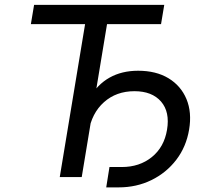

<svg xmlns="http://www.w3.org/2000/svg" viewBox="-20 -748 882 811"><path d="M110.4 -646 124 -727.5H673.8L660.2 -646H432.1L325.2 0H232.4L339.4 -646ZM428.7 43.5 442.4 -42.5H494.6Q569.3 -42.5 621.3 -84.5Q673.3 -126.5 685.5 -199.7Q698.2 -275.4 660.2 -319.1Q622.1 -362.8 547.9 -362.8Q471.2 -362.8 419.2 -316.4Q367.2 -270 354 -189.9H310.5Q324.7 -275.9 357.9 -333.5Q391.1 -391.1 442.9 -420.2Q494.6 -449.2 563.5 -449.2Q639.2 -449.2 691.7 -417.5Q744.1 -385.7 767.6 -329.6Q791 -273.4 778.8 -200.7Q766.6 -127.9 724.6 -73Q682.6 -18.1 619.6 12.7Q556.6 43.5 481 43.5Z"/></svg>

Font: Inter
Style: Italic
Weight: 400
Italic angle: -9.3988°
Designer: Rasmus Andersson
Foundry: rsms
Version: Version 4.001;git-66647c0bb